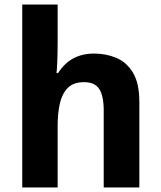

<svg xmlns="http://www.w3.org/2000/svg" viewBox="-20 -826 711 846"><path d="M78 0V-806H234V-639Q234 -597 232.5 -558Q231 -519 229 -504H236Q264 -548 303.5 -569Q343 -590 395 -590Q446 -590 491.5 -571.5Q537 -553 565.5 -506.5Q594 -460 594 -376V0H437V-339Q437 -403 417.5 -433.5Q398 -464 351 -464Q303 -464 278 -438Q253 -412 243.5 -369Q234 -326 234 -273V0Z"/></svg>

Font: Menbere
Style: Regular
Weight: 400
Designer: Aleme Tadesse
Foundry: Sorkin Type Co
Version: Version 1.000